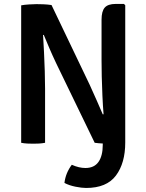

<svg xmlns="http://www.w3.org/2000/svg" viewBox="-20 -708 726 952"><path d="M336 109Q371.5 125 403.5 125Q447 125 468.2 95Q489.5 65 489.5 10V3.5Q479.5 3 469.2 2.2Q459 1.5 449.5 0L258 -395.5Q240 -433.5 224.8 -469Q209.5 -504.5 197 -535L193.5 -534.5Q196 -496.5 198.2 -449.5Q200.5 -402.5 202 -355Q203.5 -307.5 203.5 -268.5V0Q188 3 173 3.8Q158 4.5 145 4.5Q133 4.5 116.2 3.8Q99.5 3 85 0V-681.5Q100 -684.5 123.5 -686Q147 -687.5 160.5 -687.5Q174 -687.5 194.8 -686.8Q215.5 -686 235.5 -683L424.5 -288Q443.5 -247 460.2 -208.5Q477 -170 489.5 -141L493.5 -141.5Q490 -184.5 487.8 -233.5Q485.5 -282.5 484.5 -329Q483.5 -375.5 483.5 -410V-610Q483.5 -652.5 499.5 -670.5Q515.5 -688.5 553.5 -688.5H594.5L601 -682V-1.5Q601 100.5 555 162.2Q509 224 407 224Q386 224 354.5 217.8Q323 211.5 299.5 199Q305.5 149.5 336 109Z"/></svg>

Font: Signika Negative SemiBold
Style: Regular
Weight: 600
Designer: Anna Giedryś
Foundry: Anna Giedryś
Version: Version 2.000; ttfautohint (v1.8.3) -l 8 -r 50 -G 200 -x 9 -